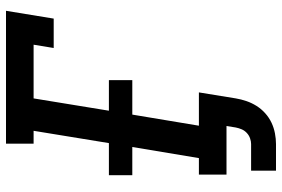

<svg xmlns="http://www.w3.org/2000/svg" viewBox="-170 -605 940 640"><g transform="rotate(-90 300.0 -285.0)"><path d="M51 165V82H140Q149 82 159 78.5Q169 75 177 67.5Q185 60 189 50.5Q193 41 195 31L200 0H38V-92H93L130 -314H36V-392H143L184 -643H141V-735H584L558 -576H460L471 -643H292L251 -392H353V-314H238L201 -92H312L292 31Q289 49 283 66.5Q277 84 267 100Q257 116 242.5 129Q228 142 211 150Q194 158 175.5 161.5Q157 165 140 165Z"/></g></svg>

Font: Iosevka Slab SmBdExObl
Style: Regular
Weight: 600
Width: 7
Italic angle: -9°
Monospace: yes
Designer: Belleve Invis
Foundry: Belleve Invis
Version: Version 11.1.0; ttfautohint (v1.8.3)